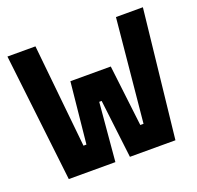

<svg xmlns="http://www.w3.org/2000/svg" viewBox="-94 -572 686 670"><g transform="rotate(-20 249.5 -237.5)"><path d="M401 -475H501L449 0H280L254 -217H245L226 0H53L-2 -475H102L141 -92H152L175 -319H325L352 -92H364Z"/></g></svg>

Font: TypoPRO Lekton
Style: Bold
Weight: 700
Monospace: yes
Designer: Paolo Mazzetti, Luciano Perondi, Raffaele Flato, Elena Papassissa, Emilio Macchia, Michela Povoleri, Tobias Seemiller, R
Version: Version 34.000